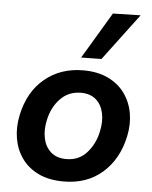

<svg xmlns="http://www.w3.org/2000/svg" viewBox="-55 -836 709 894"><g transform="rotate(5 299.0 -389.0)"><path d="M275.5 12.5Q206 12.5 157 -11.5Q108 -35.5 79.2 -76.5Q50.5 -117.5 42 -169Q33.5 -220.5 45 -276Q68 -387.5 142.5 -449.2Q217 -511 322.5 -511Q390 -511 439 -487.5Q488 -464 517.2 -423.2Q546.5 -382.5 555.5 -330.8Q564.5 -279 552.5 -223Q530 -115.5 457.5 -51.5Q385 12.5 275.5 12.5ZM279.5 -92.5Q338 -92.5 375.2 -134.2Q412.5 -176 424.5 -235.5Q434.5 -281.5 426.2 -320.2Q418 -359 391.5 -382.5Q365 -406 321 -406Q263 -406 224.2 -365.5Q185.5 -325 173 -263Q163.5 -218 171.8 -179.2Q180 -140.5 207 -116.5Q234 -92.5 279.5 -92.5ZM307 -569.5Q340 -624.5 372.2 -678.5Q404.5 -732.5 436.5 -786.5L566 -789.5Q524 -733.5 483 -679Q442 -624.5 402 -571Z"/></g></svg>

Font: Commissioner SemiBold
Style: Italic
Weight: 600
Italic angle: -12°
Designer: Kostas Bartsokas
Foundry: Kostas Bartsokas
Version: Version 1.000; ttfautohint (v1.8.3)